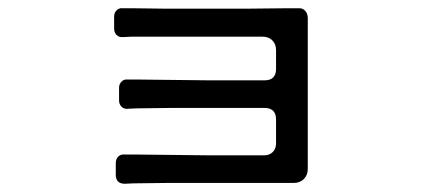

<svg xmlns="http://www.w3.org/2000/svg" viewBox="-20 -496 1040 466"><path d="M261 -72V-100Q261 -110 267 -116Q273 -122 283 -121H305L487 -119H621Q634 -119 642 -127Q650 -135 650 -148V-206Q650 -234 622 -234H393L312 -233L290 -232Q281 -231 275 -237Q269 -243 269 -252V-283Q269 -292 275 -298Q281 -304 290 -303H312L488 -301H622Q650 -301 650 -329V-374Q650 -389 641 -398Q632 -407 617 -407H300L279 -406Q269 -405 263 -411Q257 -417 257 -427V-456Q257 -465 263 -471Q269 -477 278 -476H300L377 -475H584L678 -476H703Q714 -477 720.5 -470Q727 -463 727 -452V-86Q727 -71 717.5 -61.5Q708 -52 693 -52H387L304 -51L283 -50Q261 -50 261 -72Z"/></svg>

Font: Higure Gothic Medium
Style: Regular
Weight: 500
Designer: Yoshimichi Ohira
Foundry: Positype
Version: Version 1.000